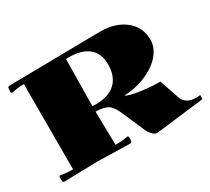

<svg xmlns="http://www.w3.org/2000/svg" viewBox="-145 -976 1369 1252"><g transform="rotate(-30 540.0 -350.5)"><path d="M120.1 -682.1Q83 -682.1 43.9 -674.8L25.9 -670.9L18.1 -676.8L20 -711.9L27.8 -720.2L720.2 -730Q836.9 -730 908.4 -672.1Q980 -614.3 980 -520Q980 -471.7 950 -428.2Q919.9 -384.8 872.3 -355.2Q824.7 -325.7 767.1 -308.3Q709.5 -291 653.8 -290V-287.1Q672.9 -274.4 747.8 -262.7Q822.8 -251 898.9 -251L950.2 -103Q970.7 -43 1051.8 -43L1080.1 -44.9V-15.1L724.1 27.8L712.9 28.8Q700.7 28.8 684.6 14.6Q668.5 0.5 653.8 -27.8L579.1 -200.2Q554.7 -256.3 524.9 -273.9Q495.1 -291.5 435.1 -293L439.9 -40Q486.8 -40 518.1 -45.9L534.2 -48.8L542 -42L540 -6.8L532.2 1L279.8 -4.9L27.8 1L20 -6.8L18.1 -42L25.9 -48.8L42 -45.9Q73.2 -40 120.1 -40ZM439.9 -686 435.1 -334 460 -333Q557.6 -333 608.9 -380.9Q660.2 -428.7 660.2 -520Q660.2 -601.6 608.9 -644.3Q557.6 -687 460 -687Z"/></g></svg>

Font: Yokawerad
Style: Regular
Weight: 500
Designer: gluk
Foundry: gluk
Version: Version 0.79